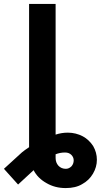

<svg xmlns="http://www.w3.org/2000/svg" viewBox="-91 -750 513 977"><path d="M192 -65Q222 -75 254 -75Q295 -75 331 -56Q362 -39 383 -7Q402 26 402 63Q402 100 382 134Q362 168 327 187Q294 207 243 207Q189 207 146 182Q101 157 80 116L1 189L-71 109L21 25Q33 15 57 -1V-730H192ZM192 54Q192 77 206 93Q221 109 244 109Q260 109 273 96Q284 83 284 66Q284 50 272 38Q260 26 240 26Q215 26 192 35Z"/></svg>

Font: Sinter Bold
Style: Regular
Weight: 700
Foundry: Adobe & rsms
Version: Version 1.000